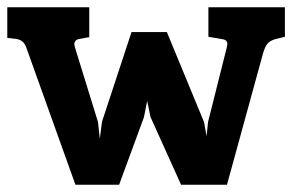

<svg xmlns="http://www.w3.org/2000/svg" viewBox="-30 -507 802 527"><path d="M752 -487V-406L727 -400Q712 -396 704.5 -387.5Q697 -379 691 -357L593 0H467L383 -186L374 -230L365 -185L297 0H177L42 -377Q35 -397 15 -400L-10 -403V-487H215V-405L187 -400Q181 -399 177.5 -395Q174 -391 174 -387Q174 -381 180 -363L239 -172L244 -126L250 -173L331 -419H428L530 -172L537 -133L541 -172L589 -363Q594 -380 594 -388Q594 -392 591 -395Q588 -398 583 -399L542 -406V-487Z"/></svg>

Font: Enriqueta
Style: Bold
Weight: 700
Designer: Viviana Monsalve, Gustavo Ibarra
Foundry: 72Puntos
Version: Version 2.000